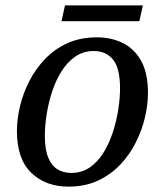

<svg xmlns="http://www.w3.org/2000/svg" viewBox="-20 -685 614 715"><path d="M235 10Q150 10 96.5 -41.5Q43 -93 43 -197Q43 -241 54.5 -289.5Q66 -338 89.5 -383.5Q113 -429 148.5 -466Q184 -503 232 -524.5Q280 -546 341 -546Q394 -546 437 -525Q480 -504 505.5 -458.5Q531 -413 531 -339Q531 -296 520 -248.5Q509 -201 486 -155Q463 -109 428 -72Q393 -35 345 -12.5Q297 10 235 10ZM246 -41Q285 -41 315 -62Q345 -83 366 -117.5Q387 -152 400.5 -193.5Q414 -235 420.5 -277.5Q427 -320 427 -356Q427 -431 401 -463Q375 -495 329 -495Q290 -495 260 -474Q230 -453 208.5 -418.5Q187 -384 173.5 -342Q160 -300 153.5 -257.5Q147 -215 147 -179Q147 -129 159.5 -98.5Q172 -68 194 -54.5Q216 -41 246 -41ZM209 -606 222 -665H512L499 -606Z"/></svg>

Font: Noto Serif
Style: Italic
Weight: 400
Italic angle: -12°
Designer: Monotype Design Team
Foundry: Monotype Imaging Inc.
Version: Version 2.013